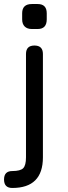

<svg xmlns="http://www.w3.org/2000/svg" viewBox="-25 -733 337 953"><path d="M133 -589Q110 -589 97.5 -601.5Q85 -614 85 -637V-667Q85 -713 133 -713H162Q207 -713 207 -667V-637Q207 -589 162 -589ZM36 116Q76 116 90 102Q104 88 104 48V-465Q104 -507 146 -507Q188 -507 188 -465V48Q188 200 36 200Q-5 200 -5 158Q-5 116 36 116Z"/></svg>

Font: Jura
Style: Bold
Weight: 700
Designer: Daniel Johnson, Alexei Vanyashin
Foundry: Daniel Johnson
Version: Version 5.103